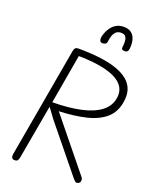

<svg xmlns="http://www.w3.org/2000/svg" viewBox="-218 -1369 1172 1483"><g transform="rotate(20 367.5 -628.0)"><path d="M732 -717.5Q720 -627 661 -575Q602 -523 505.8 -500Q409.5 -477 284.5 -472L624.5 -53Q630.5 -46 631.5 -35.8Q632.5 -25.5 630 -18Q627 -10.5 619 -5.2Q611 0 601.5 0Q595 0 588.2 -5.8Q581.5 -11.5 570.5 -24.5L265 -400L206 -480.5L127.5 -41Q125 -24 118.8 -12Q112.5 0 92 0Q74.5 0 69 -11.8Q63.5 -23.5 66.5 -40.5L225.5 -944.5Q228.5 -961.5 235.8 -970.2Q243 -979 263.5 -979Q376 -979 467 -965.2Q558 -951.5 621 -921Q684 -890.5 713.2 -840.5Q742.5 -790.5 732 -717.5ZM213.5 -520Q346.5 -521 445.5 -542.5Q544.5 -564 603 -608.5Q661.5 -653 672 -723Q682 -791 638 -835.2Q594 -879.5 503.8 -901.8Q413.5 -924 284 -925.5ZM534.5 -1256.5Q570 -1256.5 591.2 -1242.5Q612.5 -1228.5 622.8 -1206.5Q633 -1184.5 635 -1160.2Q637 -1136 634.5 -1115.5Q632 -1095.5 624.2 -1088.8Q616.5 -1082 605 -1082Q591 -1082 583.2 -1086.8Q575.5 -1091.5 577.5 -1106Q583.5 -1157 575.2 -1178Q567 -1199 553 -1202.8Q539 -1206.5 527.5 -1206.5Q515 -1206.5 500.5 -1199.8Q486 -1193 474 -1172Q462 -1151 456.5 -1107Q454.5 -1091.5 444.2 -1086.2Q434 -1081 422 -1081Q405 -1081 399.8 -1093Q394.5 -1105 396.5 -1119Q398.5 -1133.5 406.5 -1156.2Q414.5 -1179 430.5 -1202Q446.5 -1225 472.2 -1240.8Q498 -1256.5 534.5 -1256.5Z"/></g></svg>

Font: Edu QLD Hand
Style: Regular
Weight: 400
Designer: Tina and Corey Anderson, Eben Sorkin
Foundry: Sorkin Type Co.
Version: Version 2.000